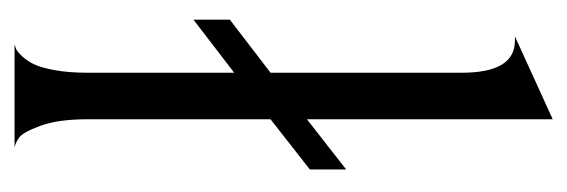

<svg xmlns="http://www.w3.org/2000/svg" viewBox="-278 -502 780 264"><g transform="rotate(90 112.0 -370.0)"><path d="M80 -302 7 -246V-296L80 -352V-615Q80 -688 36 -688H30L144 -740V-402L213 -456V-406L144 -352V-100Q144 -60 153 -35.5Q162 -11 169.5 -6Q177 -1 183 0H41Q44 -1 47 -2Q50 -3 56.5 -9.5Q63 -16 68 -26Q73 -36 76.5 -55.5Q80 -75 80 -100Z"/></g></svg>

Font: Bellefair
Style: Regular
Weight: 400
Designer: Nick Shinn, Liron Lavi Turkenic
Foundry: Shinntype
Version: Version 1.003;PS 001.003;hotconv 1.0.88;makeotf.lib2.5.64775